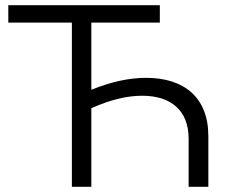

<svg xmlns="http://www.w3.org/2000/svg" viewBox="-20 -720 876 740"><path d="M332 -303C406 -336 470 -351 528 -351C639 -351 707 -294 707 -186V0H783V-195C783 -346 688 -420 543 -420C478 -420 409 -405 332 -374V-633H596V-700H12V-633H257V0H332Z"/></svg>

Font: Montserrat-Alt1
Style: Regular
Weight: 400
Designer: Differentunic
Foundry: Differentunic
Version: Version 7.222